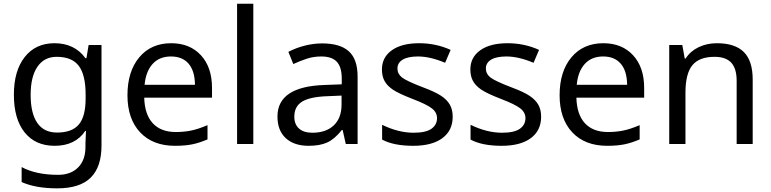

<svg xmlns="http://www.w3.org/2000/svg" viewBox="-20 -780 4178 1040"><path d="M289.1 -62Q370.1 -62 407 -105.7Q443.8 -149.4 443.8 -246.1V-267.1Q443.8 -374.5 406.7 -423.3Q369.6 -472.2 287.1 -472.2Q219.7 -472.2 182.9 -418.7Q146 -365.2 146 -266.1Q146 -166.5 181.9 -114.3Q217.8 -62 289.1 -62ZM442.9 -4.9 445.8 -70.8H441.9Q387.7 9.8 275.9 9.8Q171.9 9.8 113.5 -62.7Q55.2 -135.3 55.2 -267.1Q55.2 -396.5 114 -471.2Q172.9 -545.9 274.9 -545.9Q383.8 -545.9 442.9 -464.8H448.2L460 -536.1H529.8V8.8Q529.8 124 471.4 182.1Q413.1 240.2 290 240.2Q172.9 240.2 97.2 206.1V125Q175.3 167 294.9 167Q363.3 167 403.1 127Q442.9 86.9 442.9 16.1Z M928.2 9.8Q807.6 9.8 739 -63.2Q670.4 -136.2 670.4 -264.2Q670.4 -393.1 734.4 -469.5Q798.3 -545.9 907.2 -545.9Q1008.3 -545.9 1068.4 -480.7Q1128.4 -415.5 1128.4 -304.2V-251H761.2Q763.7 -159.7 807.6 -112.3Q851.6 -64.9 932.1 -64.9Q975.1 -64.9 1013.7 -72.5Q1052.2 -80.1 1104 -102.1V-24.9Q1059.6 -5.9 1020.5 2Q981.4 9.8 928.2 9.8ZM906.2 -474.1Q843.3 -474.1 806.6 -433.6Q770 -393.1 763.2 -320.8H1036.1Q1035.2 -396 1001.5 -435.1Q967.8 -474.1 906.2 -474.1Z M1352.1 0H1264.2V-759.8H1352.1Z M1853 0 1835.9 -76.2H1832Q1792 -25.9 1752.2 -8.1Q1712.4 9.8 1651.9 9.8Q1572.8 9.8 1527.8 -31.7Q1482.9 -73.2 1482.9 -148.9Q1482.9 -312 1740.2 -319.8L1831.1 -323.2V-355Q1831.1 -416 1804.7 -445.1Q1778.3 -474.1 1720.2 -474.1Q1677.7 -474.1 1639.9 -461.4Q1602.1 -448.7 1568.8 -433.1L1542 -499Q1582.5 -520.5 1630.4 -532.7Q1678.2 -544.9 1725.1 -544.9Q1822.3 -544.9 1869.6 -502Q1917 -459 1917 -365.2V0ZM1671.9 -61Q1745.6 -61 1787.8 -100.8Q1830.1 -140.6 1830.1 -213.9V-262.2L1751 -258.8Q1658.7 -255.4 1616.5 -229.5Q1574.2 -203.6 1574.2 -147.9Q1574.2 -106 1599.9 -83.5Q1625.5 -61 1671.9 -61Z M2432.1 -147.9Q2432.1 -72.8 2376 -31.5Q2319.8 9.8 2218.3 9.8Q2112.3 9.8 2049.8 -23.9V-104Q2138.2 -61 2220.2 -61Q2286.6 -61 2316.9 -82.5Q2347.2 -104 2347.2 -140.1Q2347.2 -171.9 2318.1 -193.8Q2289.1 -215.8 2214.8 -244.1Q2139.2 -273.4 2108.4 -294.2Q2077.6 -314.9 2063.2 -340.8Q2048.8 -366.7 2048.8 -403.8Q2048.8 -469.7 2102.5 -507.8Q2156.2 -545.9 2250 -545.9Q2341.3 -545.9 2420.9 -509.8L2391.1 -439.9Q2309.6 -474.1 2244.1 -474.1Q2189.5 -474.1 2161.1 -456.8Q2132.8 -439.5 2132.8 -409.2Q2132.8 -379.9 2157.2 -360.6Q2181.6 -341.3 2271 -307.1Q2337.9 -282.2 2369.9 -260.7Q2401.9 -239.3 2417 -212.4Q2432.1 -185.5 2432.1 -147.9Z M2911.1 -147.9Q2911.1 -72.8 2855 -31.5Q2798.8 9.8 2697.3 9.8Q2591.3 9.8 2528.8 -23.9V-104Q2617.2 -61 2699.2 -61Q2765.6 -61 2795.9 -82.5Q2826.2 -104 2826.2 -140.1Q2826.2 -171.9 2797.1 -193.8Q2768.1 -215.8 2693.8 -244.1Q2618.2 -273.4 2587.4 -294.2Q2556.6 -314.9 2542.2 -340.8Q2527.8 -366.7 2527.8 -403.8Q2527.8 -469.7 2581.5 -507.8Q2635.3 -545.9 2729 -545.9Q2820.3 -545.9 2899.9 -509.8L2870.1 -439.9Q2788.6 -474.1 2723.1 -474.1Q2668.5 -474.1 2640.1 -456.8Q2611.8 -439.5 2611.8 -409.2Q2611.8 -379.9 2636.2 -360.6Q2660.6 -341.3 2750 -307.1Q2816.9 -282.2 2848.9 -260.7Q2880.9 -239.3 2896 -212.4Q2911.1 -185.5 2911.1 -147.9Z M3269 9.8Q3148.4 9.8 3079.8 -63.2Q3011.2 -136.2 3011.2 -264.2Q3011.2 -393.1 3075.2 -469.5Q3139.2 -545.9 3248 -545.9Q3349.1 -545.9 3409.2 -480.7Q3469.2 -415.5 3469.2 -304.2V-251H3102.1Q3104.5 -159.7 3148.4 -112.3Q3192.4 -64.9 3272.9 -64.9Q3315.9 -64.9 3354.5 -72.5Q3393.1 -80.1 3444.8 -102.1V-24.9Q3400.4 -5.9 3361.3 2Q3322.3 9.8 3269 9.8ZM3247.1 -474.1Q3184.1 -474.1 3147.5 -433.6Q3110.8 -393.1 3104 -320.8H3377Q3376 -396 3342.3 -435.1Q3308.6 -474.1 3247.1 -474.1Z M3970.2 0V-342.8Q3970.2 -408.2 3941.2 -440.2Q3912.1 -472.2 3850.1 -472.2Q3767.6 -472.2 3730.2 -426.5Q3692.9 -380.9 3692.9 -277.8V0H3605V-536.1H3675.8L3689 -462.9H3693.8Q3718.8 -502.4 3763.7 -524.2Q3808.6 -545.9 3862.8 -545.9Q3961.4 -545.9 4009.3 -498Q4057.1 -450.2 4057.1 -349.1V0Z"/></svg>

Font: NotoPenekeko
Style: Regular
Weight: 400
Designer: Monotype Design team
Foundry: Monotype Imaging Inc.
Version: Version 1.04